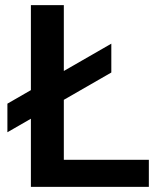

<svg xmlns="http://www.w3.org/2000/svg" viewBox="-20 -732 624 752"><path d="M230 -106H563V0H101V-267L9 -214V-326L101 -379V-712H230V-454L416 -561V-448L230 -341Z"/></svg>

Font: Muli-Bold
Style: Bold
Weight: 700
Version: Version 2.000